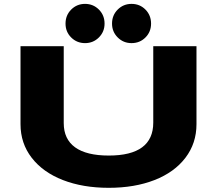

<svg xmlns="http://www.w3.org/2000/svg" viewBox="-20 -932 1090 964"><path d="M309 -813.5Q309 -855.5 337.5 -884Q366 -912.5 407 -912.5Q448 -912.5 476.5 -884Q505 -855.5 505 -813.5Q505 -772.5 476.5 -744Q448 -715.5 407 -715.5Q366 -715.5 337.5 -743.8Q309 -772 309 -813.5ZM640.5 -715.5Q599.5 -715.5 571 -744Q542.5 -772.5 542.5 -813.5Q542.5 -855.5 571 -884Q599.5 -912.5 640.5 -912.5Q682 -912.5 710.2 -884Q738.5 -855.5 738.5 -813.5Q738.5 -772 710.2 -743.8Q682 -715.5 640.5 -715.5ZM83 -308.5V-700H300V-314Q300 -233.5 357.2 -192.2Q414.5 -151 526 -151Q749.5 -151 749.5 -316.5V-700H966.5V-308.5Q966.5 -212.5 911 -139.8Q855.5 -67 755.8 -28Q656 11 526 11Q396 11 295.8 -28Q195.5 -67 139.2 -139.8Q83 -212.5 83 -308.5Z"/></svg>

Font: League Mono Extended ExtraBold
Style: Regular
Weight: 800
Width: 9
Designer: Tyler Finck
Foundry: The League of Moveable Type / Tyler Finck
Version: Version 2.210